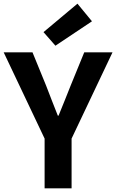

<svg xmlns="http://www.w3.org/2000/svg" viewBox="-26 -1026 633 1046"><path d="M217 0V-271L-6 -741H151L225 -560Q241 -518 256.5 -478.5Q272 -439 289 -396H293Q310 -439 326.5 -478.5Q343 -518 359 -560L433 -741H587L364 -271V0ZM276 -777 211 -851 396 -1006 475 -910Z"/></svg>

Font: Noto Sans KR
Style: Bold
Weight: 700
Designer: Ryoko NISHIZUKA  (kana, bopomofo & ideographs); Paul D. Hunt (Latin, Greek & Cyrillic); Sandoll Communications , Soo-you
Foundry: Adobe
Version: Version 2.004-H2;hotconv 1.0.118;makeotfexe 2.5.65603